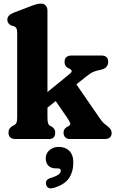

<svg xmlns="http://www.w3.org/2000/svg" viewBox="-20 -769 638 1062"><path d="M66 0Q27 0 27 -35.5Q27 -48.5 32.8 -57Q38.5 -65.5 49 -72.5L59 -77Q67 -81.5 71 -90.2Q75 -99 75 -121.5V-586Q75 -605.5 70.2 -613Q65.5 -620.5 56.5 -624.5L42.5 -627.5Q20.5 -639 20.5 -659.5Q20.5 -685 55 -698.5L144 -732.5Q166.5 -741.5 180.2 -745.2Q194 -749 207.5 -749Q224 -749 233.2 -738.2Q242.5 -727.5 242.5 -710.5V-260L367 -361.5Q386 -376 366.5 -388L354 -394Q337 -405.5 337 -426Q337 -462 377 -462H540Q578.5 -462 578.5 -426.5Q578.5 -411 568.5 -398.8Q558.5 -386.5 528.5 -381Q511 -378 495.8 -371.2Q480.5 -364.5 456 -345L402.5 -302.5L534 -111.5Q543.5 -98 550.8 -90.8Q558 -83.5 567.5 -77Q582.5 -65.5 590 -55.8Q597.5 -46 597.5 -33.5Q597.5 0 559 0H366.5Q351 0 341.2 -9.5Q331.5 -19 331.5 -35.5Q331.5 -54 347.5 -65L358.5 -71Q371.5 -78.5 368.2 -88Q365 -97.5 352.5 -116.5L288 -210L242.5 -173.5V-121.5Q242.5 -97 245.8 -87.5Q249 -78 257 -73L268 -67.5Q285.5 -55.5 285.5 -35.5Q285.5 0 250.5 0ZM291 162.5Q262.5 162.5 247.8 147.5Q233 132.5 233 107.5Q233 79 254 61.2Q275 43.5 305.5 43.5Q340.5 43.5 363 65.2Q385.5 87 385.5 129.5Q385.5 181.5 360.8 217.5Q336 253.5 274.5 271Q258 275.5 247.8 269.8Q237.5 264 235 251Q229.5 224.5 259.5 215.5Q294.5 204.5 305.2 195.2Q316 186 316 175Q316 162.5 300.5 162.5Z"/></svg>

Font: Fraunces 72pt S100
Style: Bold
Weight: 700
Version: Version 1.000; ttfautohint (v1.8.3)